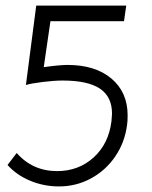

<svg xmlns="http://www.w3.org/2000/svg" viewBox="-20 -661 545 689"><path d="M7 -69 40 -112Q97 -47 185 -47Q262 -47 316 -96Q370 -145 380 -226Q382 -246 382 -253Q382 -314 338.5 -343Q295 -372 205 -372Q176 -372 134.5 -367Q93 -362 73 -356L110 -641H433L425 -585H161L137 -420Q194 -428 222 -428Q322 -428 380 -379Q438 -330 438 -247Q438 -225 436 -213Q428 -150 393.5 -99.5Q359 -49 306 -20.5Q253 8 192 8Q137 8 88 -12.5Q39 -33 7 -69Z"/></svg>

Font: Bellota
Style: Italic
Weight: 400
Italic angle: -7.5°
Designer: Kemie Guaida
Foundry: Kemie Guaida
Version: Version 4.001